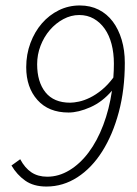

<svg xmlns="http://www.w3.org/2000/svg" viewBox="-20 -671 502 703"><path d="M237 -295Q250 -295 269 -299Q288 -303 309.5 -313.5Q331 -324 353 -342Q375 -360 395 -387Q396 -400 396.5 -412.5Q397 -425 397 -438Q397 -477 388.5 -509.5Q380 -542 363.5 -565.5Q347 -589 323.5 -602.5Q300 -616 270 -616Q240 -616 212 -601Q184 -586 162.5 -561Q141 -536 128.5 -503.5Q116 -471 116 -436Q116 -371 146.5 -333Q177 -295 237 -295ZM150 12Q103 12 72.5 -9.5Q42 -31 22 -65L54 -88Q71 -56 95 -40Q119 -24 153 -24Q195 -24 234 -47.5Q273 -71 304.5 -113Q336 -155 358 -213Q380 -271 390 -339Q355 -298 311 -278.5Q267 -259 231 -259Q158 -259 117 -305Q76 -351 76 -425Q76 -472 91.5 -513.5Q107 -555 133.5 -585.5Q160 -616 195.5 -633.5Q231 -651 272 -651Q311 -651 341.5 -635.5Q372 -620 393 -592Q414 -564 425.5 -525.5Q437 -487 437 -441Q437 -343 415 -260.5Q393 -178 354.5 -117Q316 -56 263.5 -22Q211 12 150 12Z"/></svg>

Font: TypoPRO Source Sans Pro
Style: Italic
Weight: 300
Italic angle: -11°
Designer: Paul D. Hunt
Foundry: Adobe Systems Incorporated
Version: Version 1.075;PS 2.000;hotconv 1.0.86;makeotf.lib2.5.63406